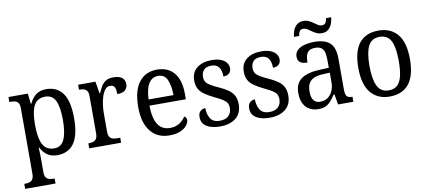

<svg xmlns="http://www.w3.org/2000/svg" viewBox="-82 -1044 3564 1594"><g transform="rotate(-10 1700.5 -247.0)"><path d="M17 239V197H24Q44 197 61 192Q78 187 88 171.5Q98 156 98 125V-426Q98 -456 88 -470.5Q78 -485 61.5 -489.5Q45 -494 25 -494H13V-536H176L186 -448H190Q210 -492 243.5 -519Q277 -546 331 -546Q422 -546 470.5 -479.5Q519 -413 519 -269Q519 -124 470.5 -57Q422 10 330 10Q278 10 244.5 -14.5Q211 -39 191 -79H187Q189 -53 189.5 -22Q190 9 190 34V130Q190 159 200.5 173.5Q211 188 228 192.5Q245 197 265 197H273V239ZM314 -50Q374 -50 399.5 -107.5Q425 -165 425 -271Q425 -378 399.5 -432Q374 -486 313 -486Q266 -486 239.5 -461.5Q213 -437 201.5 -389Q190 -341 190 -270Q190 -200 201.5 -151Q213 -102 239.5 -76Q266 -50 314 -50Z M599 0V-42H602Q624 -42 640.5 -47Q657 -52 667 -67.5Q677 -83 677 -114V-426Q677 -456 667 -470.5Q657 -485 640 -489.5Q623 -494 603 -494H600V-536H746L763 -434H767Q780 -464 795 -490Q810 -516 834 -531Q858 -546 897 -546Q947 -546 971 -526.5Q995 -507 995 -472Q995 -442 974.5 -422.5Q954 -403 907 -403Q907 -431 902.5 -448Q898 -465 887.5 -473Q877 -481 858 -481Q834 -481 817 -460Q800 -439 789.5 -406.5Q779 -374 774 -337.5Q769 -301 769 -270V-109Q769 -80 779.5 -65.5Q790 -51 806.5 -46.5Q823 -42 843 -42H868V0Z M1275 10Q1173 10 1116 -62Q1059 -134 1059 -264Q1059 -404 1113.5 -475Q1168 -546 1266 -546Q1357 -546 1408.5 -485.5Q1460 -425 1460 -306V-262H1153Q1155 -152 1189.5 -101Q1224 -50 1291 -50Q1339 -50 1372 -72.5Q1405 -95 1421 -123Q1429 -120 1435 -111.5Q1441 -103 1441 -90Q1441 -70 1423 -46.5Q1405 -23 1368.5 -6.5Q1332 10 1275 10ZM1365 -314Q1364 -395 1342 -444Q1320 -493 1266 -493Q1214 -493 1186 -447Q1158 -401 1155 -314Z M1702 10Q1655 10 1619.5 -2Q1584 -14 1565 -37Q1546 -60 1546 -95Q1546 -121 1555.5 -135.5Q1565 -150 1579.5 -156Q1594 -162 1606 -162Q1606 -110 1629 -73.5Q1652 -37 1707 -37Q1756 -37 1781.5 -61.5Q1807 -86 1807 -128Q1807 -153 1797.5 -169.5Q1788 -186 1764 -201.5Q1740 -217 1697 -237Q1648 -261 1616.5 -283Q1585 -305 1570 -333.5Q1555 -362 1555 -404Q1555 -472 1602.5 -508.5Q1650 -545 1727 -545Q1773 -545 1804 -532.5Q1835 -520 1850.5 -499Q1866 -478 1866 -453Q1866 -426 1849 -410Q1832 -394 1800 -394Q1800 -445 1779.5 -472.5Q1759 -500 1717 -500Q1672 -500 1652 -477.5Q1632 -455 1632 -420Q1632 -381 1658 -360Q1684 -339 1745 -312Q1794 -290 1824.5 -268Q1855 -246 1870 -217Q1885 -188 1885 -146Q1885 -70 1835.5 -30Q1786 10 1702 10Z M2120 10Q2073 10 2037.5 -2Q2002 -14 1983 -37Q1964 -60 1964 -95Q1964 -121 1973.5 -135.5Q1983 -150 1997.5 -156Q2012 -162 2024 -162Q2024 -110 2047 -73.5Q2070 -37 2125 -37Q2174 -37 2199.5 -61.5Q2225 -86 2225 -128Q2225 -153 2215.5 -169.5Q2206 -186 2182 -201.5Q2158 -217 2115 -237Q2066 -261 2034.5 -283Q2003 -305 1988 -333.5Q1973 -362 1973 -404Q1973 -472 2020.5 -508.5Q2068 -545 2145 -545Q2191 -545 2222 -532.5Q2253 -520 2268.5 -499Q2284 -478 2284 -453Q2284 -426 2267 -410Q2250 -394 2218 -394Q2218 -445 2197.5 -472.5Q2177 -500 2135 -500Q2090 -500 2070 -477.5Q2050 -455 2050 -420Q2050 -381 2076 -360Q2102 -339 2163 -312Q2212 -290 2242.5 -268Q2273 -246 2288 -217Q2303 -188 2303 -146Q2303 -70 2253.5 -30Q2204 10 2120 10Z M2530 10Q2490 10 2457.5 -7.5Q2425 -25 2406.5 -60.5Q2388 -96 2388 -150Q2388 -230 2440 -268Q2492 -306 2598 -310L2674 -313V-373Q2674 -410 2668.5 -437.5Q2663 -465 2645 -480.5Q2627 -496 2590 -496Q2556 -496 2538 -482.5Q2520 -469 2513.5 -444.5Q2507 -420 2507 -387Q2467 -387 2446.5 -402Q2426 -417 2426 -450Q2426 -483 2448.5 -504.5Q2471 -526 2509 -536Q2547 -546 2595 -546Q2680 -546 2723 -507Q2766 -468 2766 -373V-114Q2766 -86 2771.5 -70.5Q2777 -55 2790 -48.5Q2803 -42 2823 -42H2826V0H2697L2682 -87H2675Q2656 -59 2637.5 -37Q2619 -15 2594 -2.5Q2569 10 2530 10ZM2555 -48Q2592 -48 2618.5 -66Q2645 -84 2660 -116.5Q2675 -149 2675 -191V-272L2617 -269Q2566 -267 2536.5 -252Q2507 -237 2494.5 -210.5Q2482 -184 2482 -145Q2482 -114 2490 -92.5Q2498 -71 2514.5 -59.5Q2531 -48 2555 -48ZM2668 -606Q2643 -606 2623 -615.5Q2603 -625 2586 -637.5Q2569 -650 2553.5 -659.5Q2538 -669 2523 -669Q2497 -669 2488.5 -652.5Q2480 -636 2478 -616H2434Q2436 -646 2447 -672.5Q2458 -699 2479.5 -716Q2501 -733 2534 -733Q2558 -733 2578 -723.5Q2598 -714 2615 -701.5Q2632 -689 2647.5 -679.5Q2663 -670 2678 -670Q2703 -670 2711.5 -686.5Q2720 -703 2723 -723H2766Q2764 -693 2753 -666.5Q2742 -640 2721.5 -623Q2701 -606 2668 -606Z M3131 10Q3031 10 2973 -59Q2915 -128 2915 -269Q2915 -409 2970.5 -477.5Q3026 -546 3134 -546Q3235 -546 3292.5 -477.5Q3350 -409 3350 -269Q3350 -128 3294.5 -59Q3239 10 3131 10ZM3133 -42Q3179 -42 3206 -67.5Q3233 -93 3244.5 -144Q3256 -195 3256 -269Q3256 -381 3228.5 -437Q3201 -493 3132 -493Q3065 -493 3037 -437Q3009 -381 3009 -269Q3009 -157 3037.5 -99.5Q3066 -42 3133 -42Z"/></g></svg>

Font: Noto Serif Khmer SemiCondensed
Style: Regular
Weight: 400
Width: 4
Designer: Danh Hong and the Monotype Design Team
Foundry: Monotype Imaging Inc.
Version: Version 2.004